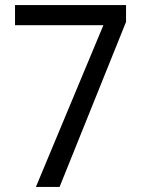

<svg xmlns="http://www.w3.org/2000/svg" viewBox="-20 -785 560 754"><path d="M121 -51 386 -686H39V-765H475V-699L214 -51Z"/></svg>

Font: Noto Sans Tamil UI SemiCondensed
Style: Regular
Weight: 400
Width: 4
Designer: Jelle Bosma - Monotype Design Team
Foundry: Monotype Imaging Inc.
Version: Version 2.004; ttfautohint (v1.8.4.7-5d5b)